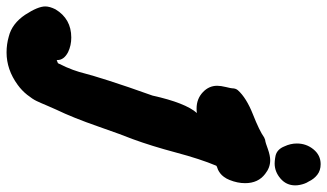

<svg xmlns="http://www.w3.org/2000/svg" viewBox="-387 -522 1007 591"><g transform="rotate(90 116.5 -226.5)"><path d="M391.6 -631.8Q391.6 -604.5 370.6 -586.4Q349.6 -568.4 324.2 -568.4Q320.3 -568.4 316.4 -568.8Q312.5 -569.3 308.1 -569.8Q303.7 -570.3 299.8 -571.3Q280.3 -576.2 271.5 -598.6Q262.7 -617.2 262.7 -636.7Q262.7 -666 280.8 -688Q298.8 -710 326.2 -710Q345.7 -710 358.9 -699.7Q372.1 -689.5 379.9 -672.9Q383.8 -667 386.2 -660.2Q388.7 -653.3 390.1 -646Q391.6 -638.7 391.6 -631.8ZM168.9 -329.1Q164.1 -328.1 155.3 -328.1Q125 -328.1 104.5 -347.7Q85 -366.2 85 -391.6Q85 -402.3 88.9 -418.5Q92.8 -434.6 92.8 -437.5Q92.8 -448.2 98.6 -455.1Q122.1 -481.4 172.9 -501.5Q223.6 -521.5 244.1 -536.1Q252 -540 256.8 -540Q258.8 -540 279.3 -547.4Q299.8 -554.7 314.5 -554.7Q336.9 -554.7 356.4 -539.1Q384.8 -517.6 384.8 -477.5Q384.8 -454.1 375 -429.7Q371.1 -419.9 365.7 -412.6Q360.4 -405.3 354.5 -400.9Q348.6 -396.5 343.3 -394Q337.9 -391.6 334 -390.6L331.1 -388.7Q310.5 -339.8 290.5 -264.6Q270.5 -189.5 249 -130.9Q237.3 -102.5 210.4 -25.4Q183.6 51.8 158.2 104.5Q154.3 112.3 146 132.3Q137.7 152.3 131.8 164.6Q126 176.8 112.8 193.4Q99.6 210 82 222.7Q35.2 256.8 -17.6 256.8Q-43 256.8 -66.4 250Q-106.4 240.2 -133.8 199.2Q-159.2 160.2 -159.2 137.7Q-159.2 124 -150.4 106.4Q-121.1 57.6 -63.5 57.6Q-39.1 57.6 -18.6 67.4Q5.9 80.1 5.9 100.6V102.5L15.6 98.6Q29.3 71.3 36.1 52.2Q43 33.2 47.4 15.1Q51.8 -2.9 69.3 -58.1Q86.9 -113.3 115.2 -192.4Q137.7 -293.9 168.9 -329.1Z"/></g></svg>

Font: Essays1743
Style: BoldItalic
Weight: 700
Italic angle: -10°
Designer: Based on the typeface in a 1743 English translation of the essays of Montaigne.  PostScript/TrueType font designed by Jo
Version: Version 002.100